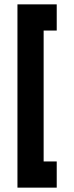

<svg xmlns="http://www.w3.org/2000/svg" viewBox="-20 -680 340 880"><path d="M60 -660H240V-540H180V60H240V180H60Z"/></svg>

Font: SOV_raksil
Style: bold
Weight: 700
Version: Version 1.00